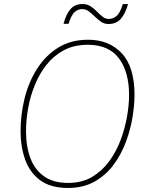

<svg xmlns="http://www.w3.org/2000/svg" viewBox="-20 -922 720 952"><path d="M317 10Q231 10 179.5 -28Q128 -66 105 -130Q82 -194 82 -271Q82 -354 102 -434.5Q122 -515 163.5 -580.5Q205 -646 268 -685.5Q331 -725 417 -725Q521 -725 584 -657.5Q647 -590 647 -451Q647 -404 637.5 -343.5Q628 -283 605.5 -221.5Q583 -160 545 -107.5Q507 -55 450.5 -22.5Q394 10 317 10ZM318 -15Q386 -15 436 -44.5Q486 -74 521.5 -122.5Q557 -171 578.5 -229Q600 -287 610 -345Q620 -403 620 -450Q620 -566 569.5 -633Q519 -700 415 -700Q347 -700 296 -672.5Q245 -645 209.5 -599.5Q174 -554 151.5 -497.5Q129 -441 119 -382.5Q109 -324 109 -272Q109 -196 130.5 -138.5Q152 -81 198 -48Q244 -15 318 -15ZM295 -804Q308 -853 330 -877.5Q352 -902 389 -902Q412 -902 429 -891Q446 -880 460.5 -865Q475 -850 489 -839Q503 -828 519 -828Q539 -828 557 -842Q575 -856 589 -902H615Q602 -855 579.5 -829Q557 -803 518 -803Q497 -803 481 -814Q465 -825 450 -840Q435 -855 420 -866Q405 -877 387 -877Q368 -877 351 -863Q334 -849 320 -804Z"/></svg>

Font: Noto Sans Disp Thin
Style: Italic
Weight: 100
Italic angle: -12°
Designer: Monotype Design Team
Foundry: Monotype Imaging Inc.
Version: Version 2.000;GOOG;noto-source:20170915:90ef993387c0